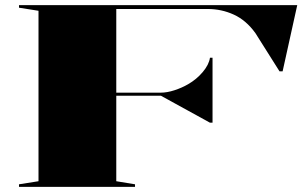

<svg xmlns="http://www.w3.org/2000/svg" viewBox="-20 -728 1196 748"><path d="M54 0V-10L130 -22V-686L54 -698V-708H1138L1081 -450H1069L975 -599Q939 -649 891 -671Q843 -693 789 -693H433V-367H606Q631 -367 660 -376.5Q689 -386 713 -400Q746 -419 770 -447.5Q794 -476 798 -503H808V-250H798L607 -355H433V-22L506 -10V0Z"/></svg>

Font: Kalnia Expanded Medium
Style: Regular
Weight: 500
Width: 7
Designer: Frida Medrano
Foundry: Frida Medrano
Version: Version 1.105